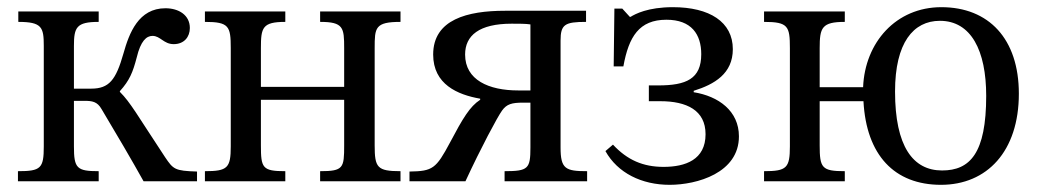

<svg xmlns="http://www.w3.org/2000/svg" viewBox="-20 -505 2893 535"><path d="M255 0V-28C194 -28 186 -36 186 -97V-224H215C237 -224 251 -222 263 -201C302 -136 350 -54 380 0H529V-27C467 -29 463 -33 440 -67C362 -185 344 -219 314 -249V-251C341 -281 350 -303 361 -345C372 -391 388 -405 405 -405C427 -405 436 -382 464 -382C493 -382 509 -402 509 -427C509 -463 478 -482 441 -482C366 -482 340 -413 324 -356C303 -282 284 -258 234 -258H186V-377C186 -429 193 -444 255 -444V-473H31V-444C97 -444 102 -429 102 -377V-97C102 -36 94 -28 30 -28V0Z M775 0V-28C711 -28 707 -37 707 -100V-227H939V-100C939 -37 937 -28 872 -28V0H1096V-28C1031 -28 1024 -38 1024 -100V-371C1024 -428 1025 -444 1096 -444V-473H872V-444C937 -444 939 -428 939 -371V-263H707V-371C707 -428 711 -444 775 -444V-473H551V-444C618 -444 623 -432 623 -371V-97C623 -37 614 -28 551 -28V0Z M1277 0C1320 -93 1366 -179 1379 -197C1392 -215 1406 -219 1438 -219H1458V-94C1458 -35 1452 -28 1386 -28V0H1616V-28C1556 -28 1542 -34 1542 -94V-392C1542 -437 1554 -444 1613 -444V-475H1387C1283 -475 1187 -451 1187 -353C1187 -270 1255 -241 1318 -230V-227C1289 -208 1270 -176 1234 -108C1195 -35 1186 -28 1121 -27V0ZM1424 -253C1342 -253 1276 -282 1276 -353C1276 -406 1315 -439 1406 -439C1424 -439 1446 -439 1458 -437V-253Z M1846 10C1922 10 2039 -23 2039 -125C2039 -196 1982 -237 1913 -248V-252C1971 -270 2022 -300 2022 -368C2022 -444 1957 -485 1855 -485C1785 -485 1750 -466 1737 -458H1735L1714 -481H1692L1690 -320H1717C1732 -403 1761 -450 1837 -450C1907 -450 1934 -409 1934 -354C1934 -285 1892 -267 1814 -267H1788V-223H1820C1893 -223 1946 -198 1946 -131C1946 -60 1890 -40 1829 -40C1772 -40 1728 -59 1688 -102L1667 -84C1701 -23 1768 10 1846 10Z M2602 10C2730 10 2819 -83 2819 -244C2819 -397 2735 -485 2603 -485C2477 -485 2390 -387 2385 -262H2264V-371C2264 -428 2270 -444 2334 -444V-473H2109V-444C2176 -444 2181 -432 2181 -371V-97C2181 -37 2172 -28 2109 -28V0H2334V-28C2270 -28 2264 -37 2264 -100V-223H2386C2394 -73 2472 10 2602 10ZM2605 -30C2524 -30 2474 -97 2474 -250C2474 -386 2525 -447 2599 -447C2686 -447 2728 -364 2728 -238C2728 -78 2683 -30 2605 -30Z"/></svg>

Font: STIX Two Text
Style: Regular
Weight: 400
Designer: Ross Mills, John Hudson & Paul Hanslow, Tiro Typeworks Ltd; with prior portions MicroPress Inc., and Coen Hoffman.
Foundry: Tiro Typeworks Ltd
Version: Version 2.13 b171